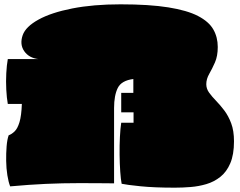

<svg xmlns="http://www.w3.org/2000/svg" viewBox="-20 -844 1107 887"><path d="M788 23Q693 23 629 16.5Q565 10 542 5Q538 -15 535.5 -51Q533 -87 532.5 -129.5Q532 -172 534 -211.5Q536 -251 540 -277H597V-325H540V-415H596V-479Q541 -472 524 -437.5Q507 -403 507 -345V3Q492 3 451 2.5Q410 2 350 2Q268 2 191.5 5.5Q115 9 27 17Q19 -3 14 -34.5Q9 -66 8.5 -101Q8 -136 10.5 -167.5Q13 -199 20 -219Q34 -224 47.5 -237Q61 -250 70 -279.5Q79 -309 81 -364H16Q11 -392 9 -430Q7 -468 9 -505.5Q11 -543 16 -571H158Q114 -576 92 -607.5Q70 -639 85 -682Q99 -721 158 -753.5Q217 -786 314 -805Q411 -824 537 -824Q670 -824 757.5 -810Q845 -796 895 -770Q945 -744 965.5 -708Q986 -672 986 -627Q986 -585 973 -555.5Q960 -526 946.5 -502.5Q933 -479 933 -455Q933 -434 946 -416Q959 -398 978 -378.5Q997 -359 1016 -334Q1035 -309 1048 -274.5Q1061 -240 1061 -191Q1061 -130 1044 -90Q1027 -50 998 -27Q969 -4 933.5 6.5Q898 17 860.5 20Q823 23 788 23Z"/></svg>

Font: Oi
Style: Regular
Weight: 400
Designer: Kostas Bartsokas, Mohamad Dakak
Foundry: Foundry5
Version: Version 4.000